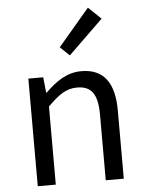

<svg xmlns="http://www.w3.org/2000/svg" viewBox="-59 -919 728 965"><g transform="rotate(-5 305.5 -436.0)"><path d="M92 0H183V-394C238 -449 276 -477 332 -477C404 -477 435 -434 435 -332V0H526V-344C526 -483 474 -557 360 -557C286 -557 230 -516 178 -465H175L167 -543H92ZM310 -641 485 -811 421 -872 263 -686Z"/></g></svg>

Font: Noto Sans JP Regular
Style: Regular
Weight: 400
Designer: Ryoko NISHIZUKA (kana & ideographs); Paul D. Hunt (Latin, Greek & Cyrillic); Wenlong ZHANG (bopomofo); Sandoll Communica
Foundry: Adobe Systems Incorporated
Version: Version 1.004;PS 1.004;hotconv 1.0.82;makeotf.lib2.5.63406